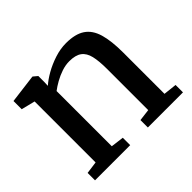

<svg xmlns="http://www.w3.org/2000/svg" viewBox="-132 -747 926 926"><g transform="rotate(-45 331.5 -283.5)"><path d="M103.5 -59V-475L33 -492.5V-548.5L178.5 -567H181.5L203 -549V-508L202 -483Q223.5 -502.5 257.2 -521.8Q291 -541 330.8 -554Q370.5 -567 409.5 -567Q472 -567 507.5 -543.2Q543 -519.5 557.8 -469.2Q572.5 -419 572.5 -339.5V-58L640.5 -50.5V0H401V-50.5L461.5 -58V-338.5Q461.5 -392.5 453.5 -426.8Q445.5 -461 423.2 -477.5Q401 -494 359 -494Q333 -494 306.2 -485Q279.5 -476 255.5 -462.5Q231.5 -449 214 -435.5V-59L280.5 -50.5V0H40.5V-50.5Z"/></g></svg>

Font: Merriweather 20pt Medium
Style: Regular
Weight: 500
Version: Version 2.100